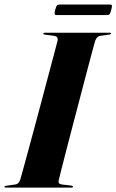

<svg xmlns="http://www.w3.org/2000/svg" viewBox="-37 -848 526 868"><path d="M228.5 -33.5Q224 -16.5 242.5 -14L285 -9Q293 -7.5 293 -4Q293 0 286 0H-11Q-17 0 -17 -3.5Q-17 -7.5 -10.5 -8L32.5 -14Q48.5 -16 55 -37.5Q58.5 -49.5 68.8 -86.8Q79 -124 93.5 -177.5Q108 -231 124.5 -292.2Q141 -353.5 157.2 -414.8Q173.5 -476 187.5 -528.8Q201.5 -581.5 211.2 -617.8Q221 -654 223.5 -665Q226.5 -683.5 207.5 -686L165.5 -691.5Q159 -692 159 -696Q159 -700 165.5 -700H459.5Q465 -700 465 -697Q465 -693 458.5 -692L414 -685.5Q400.5 -683.5 393 -662.5Q390 -652 380.2 -616Q370.5 -580 356.5 -527Q342.5 -474 326.5 -412.5Q310.5 -351 294.2 -289.5Q278 -228 264.2 -174.2Q250.5 -120.5 240.8 -83Q231 -45.5 228.5 -33.5ZM212.5 -803.5Q216.5 -818 220 -822.8Q223.5 -827.5 231.5 -827.5H460Q468 -827.5 469 -823.5Q470 -819.5 466 -804Q462.5 -789.5 459 -784.8Q455.5 -780 447.5 -780H219Q211 -780 210 -784.8Q209 -789.5 212.5 -803.5Z"/></svg>

Font: Fraunces 144pt
Style: Bold Italic
Weight: 700
Italic angle: -16°
Version: Version 1.000;[b76b70a41]